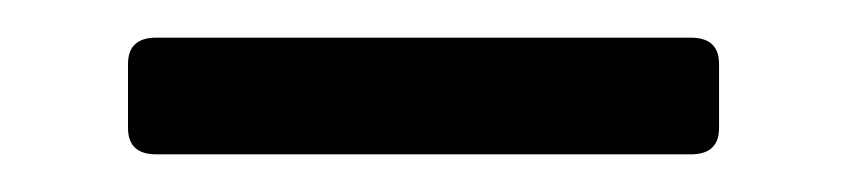

<svg xmlns="http://www.w3.org/2000/svg" viewBox="-20 -266 450 102"><path d="M63 -184Q48 -184 48 -198V-232Q48 -246 63 -246H347Q362 -246 362 -232V-198Q362 -184 347 -184Z"/></svg>

Font: TsukuhouMincho
Style: Regular
Weight: 400
Designer: Iose
Foundry: Typographish
Version: Version 1.001; ttfautohint (v1.8.3)